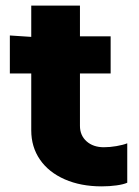

<svg xmlns="http://www.w3.org/2000/svg" viewBox="-20 -649 495 682"><path d="M15 -388V-523L91 -518V-629H264V-520H373V-388H264V-202Q264 -168 287.5 -147Q311 -126 349 -126Q370 -126 393.5 -130Q417 -134 432 -140V0Q419 6 394 9.5Q369 13 341 13Q267 13 210 -12Q153 -37 122 -82Q91 -127 91 -186V-388Z"/></svg>

Font: Non Bureau Extended
Style: Bold
Weight: 700
Width: 7
Designer: Jona Saucedo
Foundry: Non Foundry
Version: Version 1.000; ttfautohint (v1.8.4)